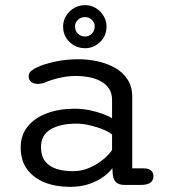

<svg xmlns="http://www.w3.org/2000/svg" viewBox="-20 -718 659 747"><path d="M466.5 1.5Q442 1.5 431.5 -8.8Q421 -19 419 -37.5L417 -64Q408.5 -50 386 -32.8Q363.5 -15.5 329.8 -3.2Q296 9 252 9Q197 9 153.8 -8.2Q110.5 -25.5 85.5 -59.5Q60.5 -93.5 60.5 -144Q60.5 -192.5 87.8 -226Q115 -259.5 162.5 -277.2Q210 -295 271 -295Q302.5 -295 332.2 -288.5Q362 -282 384.2 -273.2Q406.5 -264.5 416 -257.5V-329Q416 -356 403.5 -374Q391 -392 370.5 -402.8Q350 -413.5 325.2 -418Q300.5 -422.5 276 -422.5Q243.5 -422.5 210.5 -414.8Q177.5 -407 155 -397Q147.5 -394 140.2 -392.8Q133 -391.5 128 -391.5Q112 -391.5 101.8 -399.2Q91.5 -407 91.5 -421Q91.5 -434 101.5 -442.2Q111.5 -450.5 126 -457Q152 -469 194.2 -478.2Q236.5 -487.5 286 -487.5Q324 -487.5 360.8 -479.2Q397.5 -471 428 -453.8Q458.5 -436.5 476.5 -408.5Q494.5 -380.5 494.5 -341V-63H538.5Q557.5 -63 567.2 -55Q577 -47 577 -31.5Q577 -17 565.8 -7.8Q554.5 1.5 527.5 1.5ZM416 -194.5Q406 -203.5 382.8 -213.5Q359.5 -223.5 331.2 -230.2Q303 -237 277 -237Q215.5 -237 177.5 -215Q139.5 -193 139.5 -145.5Q139.5 -111.5 155.5 -90.8Q171.5 -70 199.5 -61Q227.5 -52 263.5 -52Q299.5 -52 331 -66.5Q362.5 -81 385 -100.5Q407.5 -120 416 -135ZM311 -530.5Q276 -530.5 250.8 -554.5Q225.5 -578.5 225.5 -615Q225.5 -637.5 237.2 -656.5Q249 -675.5 268.2 -686.8Q287.5 -698 311 -698Q333.5 -698 352.2 -686.8Q371 -675.5 382.8 -656.5Q394.5 -637.5 394.5 -615Q394.5 -578.5 369.5 -554.5Q344.5 -530.5 311 -530.5ZM311 -576Q326 -576 337.2 -586.8Q348.5 -597.5 348.5 -615.5Q348.5 -630.5 337.2 -641Q326 -651.5 311 -651.5Q294.5 -651.5 283.2 -641Q272 -630.5 272 -615.5Q272 -597.5 283.2 -586.8Q294.5 -576 311 -576Z"/></svg>

Font: Sono Monospace
Style: Regular
Weight: 400
Designer: Tyler Finck
Foundry: Tyler Finck
Version: Version 2.112